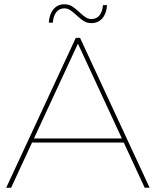

<svg xmlns="http://www.w3.org/2000/svg" viewBox="-20 -877 728 897"><path d="M334 -700H354L679 0H656L339 -684H349L32 0H9ZM126 -230H561L571 -211H116ZM407 -769Q387 -769 371.5 -778.5Q356 -788 336 -807Q320 -822 307.5 -830Q295 -838 281 -838Q257 -838 243 -820Q229 -802 227 -771H208Q210 -810 229.5 -833.5Q249 -857 281 -857Q301 -857 316.5 -847.5Q332 -838 352 -819Q368 -804 380.5 -796Q393 -788 407 -788Q431 -788 445 -805.5Q459 -823 461 -853H480Q478 -815 458.5 -792Q439 -769 407 -769Z"/></svg>

Font: Montserrat
Style: Regular
Weight: 400
Designer: Julieta Ulanovsky
Foundry: Julieta Ulanovsky
Version: Version 8.000